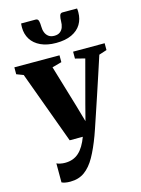

<svg xmlns="http://www.w3.org/2000/svg" viewBox="-156 -872 887 1208"><g transform="rotate(-15 287.0 -268.0)"><path d="M147.5 252.5Q129.5 252.5 115.2 249.8Q101 247 92 242.5V118.5Q100.5 123 115.5 126.2Q130.5 129.5 146.5 129.5Q174 129.5 196.2 121.5Q218.5 113.5 236.8 97Q255 80.5 269.5 56.2Q284 32 296 0H210.5L37.5 -471.5L-7 -488.5V-533.5L287 -533V-488.5L225 -471.5L307 -197L337.5 -90.5L364 -193L438.5 -472L375.5 -488V-533H581V-488.5L530 -472Q511.5 -415.5 490.5 -351.2Q469.5 -287 448.8 -225Q428 -163 410.8 -111.5Q393.5 -60 382.2 -26.5Q371 7 368.5 12.5Q340 89.5 310 143Q280 196.5 241.2 224.5Q202.5 252.5 147.5 252.5ZM200.5 -789Q215.5 -789 219.2 -773.2Q223 -757.5 223 -738Q223 -716.5 229.8 -699Q236.5 -681.5 250.8 -670.8Q265 -660 288.5 -660Q311.5 -660 325.5 -670.8Q339.5 -681.5 345.8 -699Q352 -716.5 352 -738Q352 -757.5 356.2 -773.2Q360.5 -789 375 -789H470Q471 -784 471.2 -776.5Q471.5 -769 471.5 -763.5Q471.5 -720 451 -686Q430.5 -652 389.5 -632.8Q348.5 -613.5 288 -613.5Q229 -613.5 187.8 -632.8Q146.5 -652 125.2 -686Q104 -720 104 -763.5Q104 -770 104.5 -776.5Q105 -783 105.5 -789Z"/></g></svg>

Font: Merriweather 72pt Black
Style: Regular
Weight: 900
Version: Version 2.100